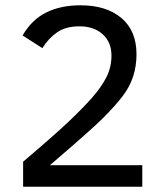

<svg xmlns="http://www.w3.org/2000/svg" viewBox="-20 -710 620 730"><path d="M67.9 0V-95.2Q187.5 -196.8 241.2 -247.8Q294.9 -298.8 330.1 -338.6Q365.2 -378.4 384.5 -416.3Q403.8 -454.1 403.8 -499Q403.8 -549.3 370.6 -579.6Q337.4 -609.9 282.2 -609.9Q230 -609.9 197 -586.9Q164.1 -564 141.1 -526.9L65.9 -575.2Q101.1 -635.7 156.2 -662.8Q211.4 -689.9 286.1 -689.9Q384.3 -689.9 441.7 -641.4Q499 -592.8 499 -503.9Q499 -459 486.3 -419.7Q473.6 -380.4 446.5 -344.7Q419.4 -309.1 373.8 -263.2Q328.1 -217.3 169.9 -82H521V0Z"/></svg>

Font: Lorenzo Sans
Style: Regular
Weight: 400
Foundry: Intel Corporation
Version: Version 1.00; ttfautohint (v1.5)